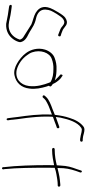

<svg xmlns="http://www.w3.org/2000/svg" viewBox="507 -1294 863 1918"><g transform="rotate(90 939.0 -334.5)"><path d="M32 -18C22 -11 32 3 38 5L54 8C81 11 104 16 129 19C158 23 189 32 218 36C289 40 340 10 374 -39C385 -55 399 -82 401 -103C395 -149 355 -171 317 -189C302 -196 288 -206 273 -215C247 -232 219 -247 189 -256L150 -266C111 -278 75 -302 75 -353V-354C79 -406 88 -416 118 -468C138 -501 155 -522 167 -531C184 -544 202 -550 221 -540L243 -525V-524C259 -510 279 -501 306 -492L327 -484C343 -479 349 -505 336 -509L313 -516C300 -521 288 -525 278 -530C260 -540 247 -554 230 -564C204 -577 181 -571 156 -554C142 -544 124 -521 102 -484C80 -448 66 -420 60 -404C53 -386 50 -369 49 -354C49 -302 79 -277 109 -258C143 -239 185 -232 223 -216C258 -196 299 -166 338 -143C357 -133 368 -123 375 -103V-100C358 -45 318 -1 260 9C214 17 170 -1 131 -7C107 -10 83 -16 58 -18H57L42 -20C39 -20 35 -20 32 -18ZM219 36C219 36 218 36 218 36C218 36 219 36 219 36ZM230 -564Z M475 -352C453 -279 475 -209 509 -163C535 -127 578 -92 615 -72C647 -54 692 -37 735 -48C806 -63 855 -115 864 -195C873 -254 859 -317 845 -364L836 -391L838 -394C855 -411 827 -423 819 -430C816 -438 813 -444 809 -450V-451C794 -476 769 -507 749 -518H748L739 -525C729 -535 717 -513 727 -503L736 -496C743 -491 758 -475 769 -464L782 -450L764 -455C735 -464 705 -467 671 -467C630 -469 595 -462 560 -449C520 -436 489 -396 475 -352ZM502 -224C474 -306 504 -398 569 -420C599 -431 634 -438 670 -436C718 -436 761 -430 799 -407L800 -406L805 -395C826 -341 848 -269 839 -193C828 -104 764 -52 679 -69C621 -84 566 -122 530 -174C519 -189 508 -205 502 -224ZM736 -496C736 -496 735 -496 735 -496C735 -496 736 -496 736 -496ZM839 -410Z M932 -339C932 -333 937 -328 945 -328C949 -328 952 -329 954 -331L967 -346C975 -355 989 -364 1007 -373C1043 -393 1087 -406 1124 -421V-414C1118 -293 1134 -178 1148 -79C1152 -51 1155 -13 1159 10L1161 22C1166 39 1184 31 1181 15L1179 3C1177 -4 1176 -18 1175 -33C1169 -98 1158 -150 1152 -221C1146 -277 1142 -350 1145 -416C1145 -420 1146 -427 1147 -431L1149 -432C1179 -441 1215 -457 1230 -462L1254 -470C1267 -475 1261 -499 1247 -495L1224 -487C1209 -482 1178 -471 1148 -460C1150 -477 1152 -492 1155 -508C1173 -592 1200 -675 1255 -713C1262 -717 1268 -720 1274 -720C1282 -720 1290 -719 1299 -717C1318 -712 1347 -705 1368 -703H1382C1389 -703 1395 -709 1395 -716C1395 -724 1390 -729 1382 -729H1368C1360 -730 1351 -731 1340 -733C1319 -738 1296 -746 1274 -746C1265 -746 1255 -744 1245 -737C1205 -708 1175 -656 1157 -596C1143 -555 1133 -507 1127 -453L1126 -450C1106 -442 1087 -434 1069 -427C1024 -411 975 -392 949 -364L936 -350C934 -347 932 -343 932 -339ZM1368 -703Z M1477 -449H1470C1463 -449 1457 -442 1457 -436C1457 -429 1464 -423 1470 -423H1478C1533 -423 1587 -434 1630 -443V-437C1629 -420 1629 -402 1629 -383C1629 -235 1634 -69 1649 56V66C1652 83 1673 80 1671 63L1669 53C1656 -74 1655 -236 1655 -383C1655 -404 1655 -426 1656 -446V-449C1676 -457 1698 -462 1720 -466C1749 -471 1793 -479 1822 -479H1831C1839 -479 1844 -484 1844 -491C1844 -500 1839 -505 1831 -505H1822C1816 -505 1803 -504 1782 -501H1781C1734 -497 1692 -484 1658 -477V-483C1658 -562 1668 -601 1687 -661L1702 -703C1707 -719 1688 -727 1683 -713L1669 -670C1648 -612 1637 -581 1633 -504V-503C1632 -494 1632 -485 1631 -474V-470C1589 -459 1531 -449 1477 -449Z"/></g></svg>

Font: Stray Cat
Style: LtCn
Weight: 300
Version: Version 1.0